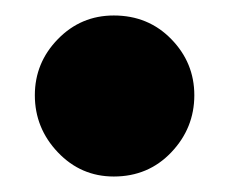

<svg xmlns="http://www.w3.org/2000/svg" viewBox="-20 -218 296 248"><path d="M127 10Q84.5 10 54.8 -21.2Q25 -52.5 25 -95Q25 -137 54.8 -167.5Q84.5 -198 127 -198Q171.5 -198 201.2 -167.5Q231 -137 231 -95Q231 -52.5 201.2 -21.2Q171.5 10 127 10Z"/></svg>

Font: Fraunces 144pt S000 Black
Style: Regular
Weight: 900
Version: Version 1.000; ttfautohint (v1.8.3)